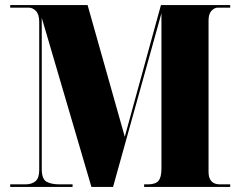

<svg xmlns="http://www.w3.org/2000/svg" viewBox="-20 -734 943 754"><path d="M20 0V-10H79Q105 -10 119.5 -22.5Q134 -35 134 -66V-648Q134 -678 121 -691Q108 -704 93 -704H20V-714H324L470 -197L612 -714H884V-704H835Q822 -704 810.5 -691.5Q799 -679 799 -654V-59Q799 -10 844 -10H884V0H546V-10H561Q590 -10 602 -23.5Q614 -37 614 -72V-682L424 0H339L144 -664V-71Q144 -31 162.5 -20.5Q181 -10 214 -10H265V0Z"/></svg>

Font: Noto Serif Display SemiCondensed Black
Style: Regular
Weight: 900
Width: 4
Designer: Monotype Design Team
Foundry: Monotype Imaging Inc.
Version: Version 2.009